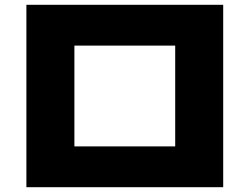

<svg xmlns="http://www.w3.org/2000/svg" viewBox="-20 -760 1040 800"><path d="M290 20H90V-740H910V20ZM290 -150H710V-570H290Z"/></svg>

Font: Mplus 1p Black
Style: Regular
Weight: 900
Version: Version 1.061